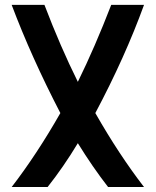

<svg xmlns="http://www.w3.org/2000/svg" viewBox="-20 -752 626 772"><path d="M26.9 0Q127.4 -130.4 222.7 -297.4Q106 -522.5 26.9 -732.4H158.7Q222.7 -564.5 293 -422.9Q361.8 -563 427.2 -732.4H559.1Q482.9 -522.5 363.3 -297.4Q458.5 -130.4 559.1 0H414.6Q352.1 -80.6 293 -176.3Q234.9 -80.1 171.4 0Z"/></svg>

Font: Consola Mono
Style: Bold
Weight: 700
Monospace: yes
Designer: Wojciech Kalinowski "wmk69" (wmk69@o2.pl)
Foundry: Wojciech Kalinowski "wmk69" (wmk69@o2.pl)
Version: Version 2.1.0